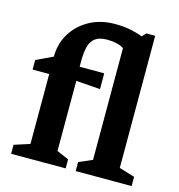

<svg xmlns="http://www.w3.org/2000/svg" viewBox="-109 -832 866 928"><g transform="rotate(15 324.5 -368.0)"><path d="M30 0V-45L108 -70V-420H25V-468L108 -507Q108 -571 139 -622.5Q170 -674 225.5 -705Q281 -736 354 -736Q401 -736 438.5 -727.5Q476 -719 492 -711L511 -731H555V-70L633 -46V0H353V-45L420 -74V-633Q407 -642 385 -647.5Q363 -653 337 -653Q298 -653 277 -637.5Q256 -622 248.5 -592.5Q241 -563 241 -521V-492H364V-413L243 -422V-71L303 -45V0Z"/></g></svg>

Font: Manuale
Style: Bold
Weight: 700
Version: Version 1.002